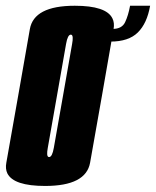

<svg xmlns="http://www.w3.org/2000/svg" viewBox="-50 -626 529 651"><path d="M103 4.5Q-3.5 4.5 -25 -38Q-32.5 -53.5 -28.5 -74.5Q-14.5 -153.5 11.5 -300.5Q37.5 -448 51.2 -527.2Q65 -606.5 203.5 -606.5Q310 -606.5 331 -564Q339 -548.5 335 -527Q321.5 -448 295.5 -300.5Q269.5 -153.5 255.5 -74.5Q241.5 4.5 103 4.5ZM116.5 -93.5Q127 -93.5 132.5 -124.8Q138 -156 163.5 -300.5Q189 -445.5 194.5 -477Q199.5 -504.5 192.5 -508Q191 -508.5 190 -508.5Q179.5 -508.5 174 -477Q168.5 -445.5 143 -300.5Q117.5 -156 112 -124.5Q107 -97.5 114 -94Q115.5 -93.5 116.5 -93.5ZM332 -528Q363.5 -528 374.2 -550.8Q385 -573.5 391 -606.5H459Q448.5 -546.5 417.2 -515.8Q386 -485 324.5 -485Z"/></svg>

Font: Anybody UltraCondensed Regular
Style: Bold Italic
Weight: 700
Width: 1
Italic angle: -10°
Designer: Tyler Finck
Foundry: Etcetera Type Company
Version: Version 1.010; ttfautohint (v1.8.3) -l 8 -r 50 -G 200 -x 14 